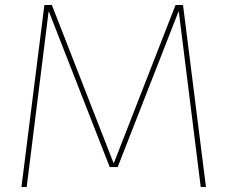

<svg xmlns="http://www.w3.org/2000/svg" viewBox="-20 -750 912 770"><path d="M66 0 158 -730H188L435 -97H437L684 -730H714L806 0H785L697 -704H696L452 -80H420L176 -704H175L87 0Z"/></svg>

Font: M PLUS 2 Thin Thin
Style: Regular
Weight: 250
Version: Version 1.001